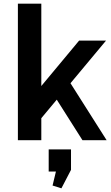

<svg xmlns="http://www.w3.org/2000/svg" viewBox="-20 -760 602 1041"><path d="M102 -171 409 -540H555L178 -88ZM77 -740H204V0H77ZM259 -265 350 -328 558 0H427ZM365 50V161L313 261L265 246L300 100L350 170H244V50Z"/></svg>

Font: Pathway Extreme 12pt SemiBold
Style: Regular
Weight: 600
Version: Version 1.001;gftools[0.9.26]